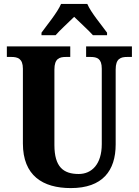

<svg xmlns="http://www.w3.org/2000/svg" viewBox="-20 -951 708 981"><path d="M192 -784V-771H264C285 -796 331 -837 359 -865C385 -839 437 -792 455 -771H527V-784C500 -822 445 -886 426 -931H292C273 -886 219 -822 192 -784ZM342 10C504 10 571 -79 571 -213V-596C571 -652 597 -660 630 -660H654V-714H420V-660H442C476 -660 500 -652 500 -600V-215C500 -112 449 -62 382 -62C304 -62 258 -98 258 -210V-596C258 -652 284 -660 317 -660H339V-714H15V-660H38C70 -660 97 -652 97 -600V-218C97 -54 198 10 342 10Z"/></svg>

Font: Noto Serif Myanmar Condensed ExtraBold
Style: Regular
Weight: 800
Width: 3
Designer: Ben Mitchell and the Monotype Design Team
Foundry: Monotype Imaging Inc.
Version: Version 2.106